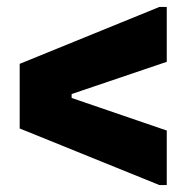

<svg xmlns="http://www.w3.org/2000/svg" viewBox="-20 -596 539 547"><path d="M455.1 -576.2V-419.9L184.1 -328.1V-316.9L455.1 -224.1V-68.8H434.1L36.1 -230V-414.1L434.1 -576.2Z"/></svg>

Font: AlfaSlabOne-Regular
Style: Regular
Weight: 400
Designer: JM Sole
Foundry: JM Sole
Version: Version 1.001